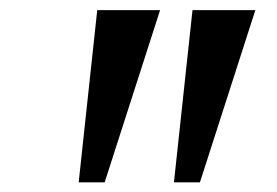

<svg xmlns="http://www.w3.org/2000/svg" viewBox="-20 -850 560 388"><path d="M303.5 -829.5 191.5 -481.5H139L176.5 -829.5ZM496 -829.5 384 -481.5H331.5L369 -829.5Z"/></svg>

Font: Merriweather 48pt
Style: Bold Italic
Weight: 700
Italic angle: -7.8°
Version: Version 2.101